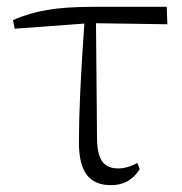

<svg xmlns="http://www.w3.org/2000/svg" viewBox="-20 -528 534 562"><path d="M305 14C342 14 370 -2 389 -33L382 -51C362 -40 343 -35 326 -35C306 -35 291 -41 281 -53C270 -67 264 -91 264 -124L261 -460L470 -457L468 -508H252C199 -508 154 -505 119 -499C83 -493 49 -483 18 -469L23 -444L227 -459C216 -308 211 -193 211 -112C211 -67 219 -35 235 -15C250 4 273 14 305 14Z"/></svg>

Font: AllPunType ExtraLight
Style: Regular
Weight: 280
Version: 1.0